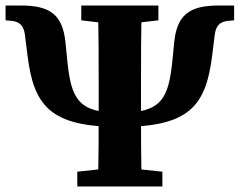

<svg xmlns="http://www.w3.org/2000/svg" viewBox="-21 -677 870 697"><path d="M259.6 0H568.5V-53.7L427.6 -68.7H398.3L259.6 -53.7V0ZM334.3 0H493.8C490.8 -103 490.8 -207 490.8 -310.7V-347C490.8 -452 490.8 -556 493.8 -657H334.3C337.3 -554 337.3 -450 337.3 -347V-310C337.3 -205 337.3 -101 334.3 0ZM414 -216.2C668.8 -216.2 727 -294.4 749.6 -478.1L758.4 -549.9C762.7 -582 775.3 -598.9 809.1 -601.5L828.9 -603.3V-657H773.1C665.6 -657 621.3 -622.1 611.3 -522.9L604.9 -457.1C590.6 -319.2 565.9 -267.3 414 -267.3C262.1 -267.3 237.4 -319.2 223.2 -457.1L216.7 -522.9C206.7 -622.1 162.5 -657 54.9 -657H-0.8V-603.3L19 -601.5C52.7 -598.9 65.3 -582 69.6 -549.9L78.5 -478.1C101.1 -294.4 159.2 -216.2 414 -216.2ZM274 -603.3 398.3 -588.3H427.6L554 -603.3V-657H274V-603.3Z"/></svg>

Font: Source Serif Variable
Style: Regular
Weight: 389
Designer: Frank Grießhammer
Foundry: Adobe Systems Incorporated
Version: Version 3.001;hotconv 1.0.111;makeotfexe 2.5.65597